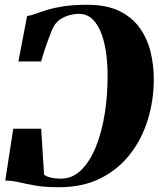

<svg xmlns="http://www.w3.org/2000/svg" viewBox="-20 -774 666 804"><path d="M346 -754Q427 -754 480.5 -727.5Q534 -701 565.5 -656.5Q597 -612 610.5 -556.8Q624 -501.5 624 -442.5Q624 -354 599 -272.8Q574 -191.5 524.2 -127.8Q474.5 -64 400.2 -27Q326 10 227 10Q167 10 127.8 3Q88.5 -4 59.8 -10.8Q31 -17.5 2 -18L35.5 -235H152.5L164.5 -42.5Q173 -36 184.2 -32.5Q195.5 -29 209 -27.5Q222.5 -26 236 -26Q283.5 -26 320 -61.8Q356.5 -97.5 381.5 -159.2Q406.5 -221 418.8 -299Q431 -377 430.5 -461Q430.5 -502 425 -546.8Q419.5 -591.5 406 -629.8Q392.5 -668 369 -692Q345.5 -716 309.5 -716Q291.5 -716 271.2 -710.5Q251 -705 234 -694.2Q217 -683.5 207 -666.5Q202 -659 194.2 -640Q186.5 -621 178.2 -597.8Q170 -574.5 163 -552.5Q156 -530.5 152 -516.5H57L93.5 -707Q109.5 -709 129.8 -716.5Q150 -724 178.2 -732.8Q206.5 -741.5 247.2 -747.8Q288 -754 346 -754Z"/></svg>

Font: Merriweather 120pt Black
Style: Italic
Weight: 900
Italic angle: -7.8°
Version: Version 2.101